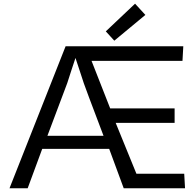

<svg xmlns="http://www.w3.org/2000/svg" viewBox="-20 -1006 1040 1026"><path d="M330.6 -758.8H959.5L955.1 -680.7H469.2L568.8 -426.8H913.1V-349.6H598.1L709 -77.6H964.4L968.8 0H641.1L563.5 -210.4H205.6L127.9 0H30.8ZM533.2 -280.3 456.1 -484.4Q439 -528.8 427.7 -561.5L406.2 -627Q396 -659.7 383.3 -696.3Q372.1 -664.1 361.8 -631.3Q361.8 -631.3 339.4 -562Q339.4 -562 233.4 -280.3ZM590.8 -788.6 545.4 -838.4 701.7 -986.3 756.8 -926.3Z"/></svg>

Font: Duru Sans
Style: Regular
Weight: 400
Designer: Onur Yazõcõgil
Foundry: Onur Yazõcõgil
Version: Version 1.002